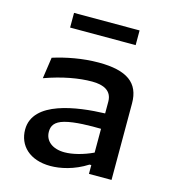

<svg xmlns="http://www.w3.org/2000/svg" viewBox="-110 -825 840 928"><g transform="rotate(15 310.0 -361.0)"><path d="M530 0V-383C530 -485.5 465.5 -532 324 -532C243 -532 162.5 -516 97.5 -495.5L82 -389C171 -421 251 -435 317 -435C374 -435 417 -416 417 -361V-302.5C279 -298 63.5 -270 63.5 -127.5C63.5 -48.5 121.5 11.5 226.5 11.5C275.5 11.5 343 -2.5 408 -44H417V0ZM146 -659.5H474V-733H146ZM177 -147C177 -176.5 190 -199 236 -212C286.5 -226 365 -226.5 417 -225.5V-106.5C368.5 -83.5 315.5 -70 275.5 -70C215 -70 177 -100.5 177 -147Z"/></g></svg>

Font: Monaspace Argon Medium
Style: Regular
Weight: 500
Designer: Riley Cran & the Lettermatic Team
Foundry: Lettermatic
Version: Version 1.000 (Monaspace Argon)